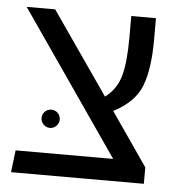

<svg xmlns="http://www.w3.org/2000/svg" viewBox="-45 -607 630 651"><g transform="rotate(5 270.0 -281.5)"><path d="M343 -237 468 -56V0H16L25 -75H357L20 -563H117L311 -283Q350 -312 363 -359Q376 -406 376 -489V-563H460V-489Q460 -390 437.5 -332Q415 -274 343 -237ZM165 -192Q165 -180 156 -170.5Q147 -161 134 -161Q121 -161 112 -170.5Q103 -180 103 -192Q103 -205 112 -214Q121 -223 134 -223Q147 -223 156 -214Q165 -205 165 -192Z"/></g></svg>

Font: FiraGO Book
Style: Regular
Weight: 350
Designer: bBox Type
Foundry: bBox Type GmbH
Version: Version 1.001;PS 001.001;hotconv 1.0.88;makeotf.lib2.5.64775